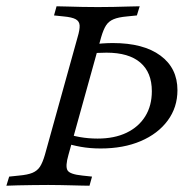

<svg xmlns="http://www.w3.org/2000/svg" viewBox="-30 -591 616 611"><path d="M290.3 -118.5Q256.5 -118.5 227 -123.8Q197.6 -129 171.8 -137.9L179 -166.9Q196.8 -159.7 224.2 -154.8Q251.6 -150 280.6 -150Q333.9 -150 372.6 -168.5Q411.3 -187.1 432.3 -221Q453.2 -254.8 453.2 -300.8Q453.2 -360.5 416.5 -391.9Q379.8 -423.4 308.9 -423.4Q295.2 -423.4 280.2 -422.6Q265.3 -421.8 254 -420.2L262.1 -449.2Q279 -451.6 296.4 -452.8Q313.7 -454 329 -454Q426.6 -454 480.6 -414.1Q534.7 -374.2 534.7 -304Q534.7 -249.2 503.6 -207.3Q472.6 -165.3 417.7 -141.9Q362.9 -118.5 290.3 -118.5ZM123.4 -2.4Q99.2 -2.4 74.2 -2Q49.2 -1.6 27.4 -1.2Q5.6 -0.8 -9.7 0L-0.8 -29L30.6 -32.3Q58.1 -34.7 73.4 -41.1Q88.7 -47.6 97.2 -60.5Q105.6 -73.4 112.9 -98.4L216.9 -472.6Q224.2 -496.8 223.4 -510.1Q222.6 -523.4 210.9 -529.8Q199.2 -536.3 172.6 -538.7L141.9 -541.9L150 -571Q163.7 -571 185.1 -570.2Q206.5 -569.4 231.5 -569Q256.5 -568.5 281.5 -568.5H282.3H281.5Q306.5 -568.5 331 -569Q355.6 -569.4 377.4 -570.2Q399.2 -571 414.5 -571L405.6 -541.9L374.2 -538.7Q346.8 -536.3 331.5 -529.8Q316.1 -523.4 307.7 -510.5Q299.2 -497.6 291.9 -472.6L187.9 -98.4Q177.4 -62.1 184.7 -49.2Q191.9 -36.3 232.3 -32.3L262.9 -29L254.8 0Q245.2 0 230.2 -0.4Q215.3 -0.8 198 -1.2Q180.6 -1.6 161.7 -2Q142.7 -2.4 123.4 -2.4Z"/></svg>

Font: Playfair 5pt SemiExpanded Light Light
Style: Italic
Weight: 300
Italic angle: -15.6°
Version: Version 2.203